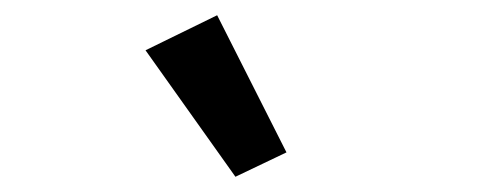

<svg xmlns="http://www.w3.org/2000/svg" viewBox="-20 -811 640 252"><path d="M171 -745 265 -791 356 -611 289 -579Z"/></svg>

Font: IBM Plex Mono Medium
Style: Regular
Weight: 500
Monospace: yes
Designer: Mike Abbink, Paul van der Laan, Pieter van Rosmalen
Foundry: Bold Monday
Version: Version 2.3